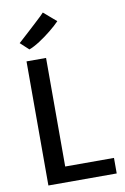

<svg xmlns="http://www.w3.org/2000/svg" viewBox="-107 -1071 739 1132"><g transform="rotate(-10 262.5 -505.0)"><path d="M88 0V-743H205V-93H497V0ZM117 -809.5 67 -856Q68 -857 85 -872.2Q102 -887.5 126 -909.5Q150 -931.5 174.2 -953.8Q198.5 -976 215 -992Q231.5 -1008 232.5 -1010L308 -945Q285.5 -921.5 251.2 -893.8Q217 -866 181 -842.8Q145 -819.5 117 -809.5Z"/></g></svg>

Font: Merriweather Sans
Style: Regular
Weight: 400
Designer: Eben Sorkin
Foundry: Eben Sorkin
Version: Version 1.008; ttfautohint (v1.7.19-72a1) -l 8 -r 50 -G 200 